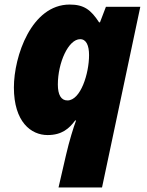

<svg xmlns="http://www.w3.org/2000/svg" viewBox="-20 -583 647 843"><path d="M270 97 237 240H428L596 -553H445L419 -485H415C379 -540 349 -563 286 -563C118 -563 41 -336 41 -199C41 -48 116 10 189 10C252 10 284 -19 310 -54H314C303 -25 284 36 270 97ZM276 -142C248 -142 234 -167 234 -212C234 -307 280 -411 332 -411C359 -411 371 -383 371 -341C371 -260 334 -142 276 -142Z"/></svg>

Font: Noto Sans Black
Style: Italic
Weight: 900
Italic angle: -12°
Designer: Monotype Design Team
Foundry: Monotype Imaging Inc.
Version: Version 2.013